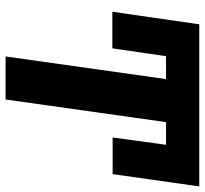

<svg xmlns="http://www.w3.org/2000/svg" viewBox="-43 -690 733 687"><g transform="rotate(90 323.5 -346.5)"><path d="M182 0 263 -574H181L153 -382H22L67 -693H647L603 -383H472L498 -574H417L336 0Z"/></g></svg>

Font: Fira Sans Condensed
Style: Bold Italic
Weight: 700
Width: 3
Italic angle: -8°
Designer: Carrois Corporate & Edenspiekermann AG
Foundry: Carrois Corporate GbR & Edenspiekermann AG
Version: Version 4.203